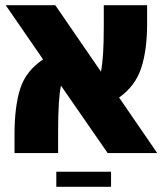

<svg xmlns="http://www.w3.org/2000/svg" viewBox="-20 -590 636 740"><path d="M36 -74Q36 -178 57.5 -247Q79 -316 146 -361L2 -570H193L369 -314Q380 -365 380 -487V-570H547V-497Q547 -398 524.5 -328.5Q502 -259 439 -214L586 0H395L215 -260Q204 -209 204 -84V0H36ZM197 130V72H408V130Z"/></svg>

Font: FiraGO ExtraBold
Style: Regular
Weight: 800
Designer: bBox Type
Foundry: bBox Type GmbH
Version: Version 1.001;PS 001.001;hotconv 1.0.88;makeotf.lib2.5.64775